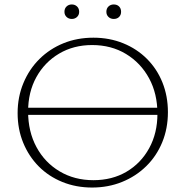

<svg xmlns="http://www.w3.org/2000/svg" viewBox="-20 -834 832 861"><path d="M393 7Q321 7 259.5 -18Q198 -43 153.5 -88Q109 -133 84 -194Q59 -255 59 -327Q59 -399 85 -461.5Q111 -524 157 -569.5Q203 -615 264.5 -640Q326 -665 399 -665Q471 -665 532.5 -640Q594 -615 639 -570Q684 -525 708.5 -464Q733 -403 733 -331Q733 -258 707.5 -196Q682 -134 635.5 -88.5Q589 -43 527 -18Q465 7 393 7ZM399 -26Q483 -26 547.5 -64Q612 -102 649 -169.5Q686 -237 686 -324Q686 -414 648.5 -483Q611 -552 545 -592Q479 -632 393 -632Q310 -632 245 -593.5Q180 -555 143 -488Q106 -421 106 -334Q106 -244 143.5 -174.5Q181 -105 247.5 -65.5Q314 -26 399 -26ZM74 -319V-351H719V-319ZM302 -749Q288 -749 278.5 -758Q269 -767 269 -781Q269 -796 278.5 -805Q288 -814 302 -814Q316 -814 325.5 -805Q335 -796 335 -781Q335 -767 325.5 -758Q316 -749 302 -749ZM490 -749Q476 -749 466.5 -758Q457 -767 457 -781Q457 -796 466.5 -805Q476 -814 490 -814Q505 -814 514 -805Q523 -796 523 -781Q523 -767 514 -758Q505 -749 490 -749Z"/></svg>

Font: Ysabeau SC ExtraLight
Style: Regular
Weight: 250
Designer: Christian Thalmann (Catharsis Fonts)
Version: Version 2.001;gftools[0.9.30]; featfreeze: smcp